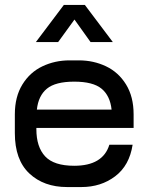

<svg xmlns="http://www.w3.org/2000/svg" viewBox="-20 -740 600 776"><path d="M520 -278V-223H127V-218Q127 -146 162.5 -108Q198 -70 280 -70Q396 -70 422 -155H516Q503 -71 445.5 -27.5Q388 16 309 16H251Q157 16 98.5 -39Q40 -94 40 -202V-278Q40 -349 70.5 -398.5Q101 -448 151.5 -472Q202 -496 261 -496H299Q358 -496 408.5 -472Q459 -448 489.5 -398.5Q520 -349 520 -278ZM129 -297H431Q425 -353 390.5 -381.5Q356 -410 280 -410Q204 -410 169.5 -381.5Q135 -353 129 -297ZM436 -570H346L281 -661L215 -570H125L238 -720H323Z"/></svg>

Font: Violet Sans
Style: Regular
Weight: 400
Designer: Calvin Waterman
Foundry: Violet Office
Version: Version 1.013